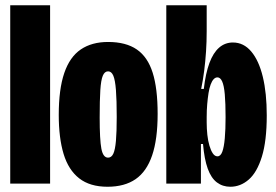

<svg xmlns="http://www.w3.org/2000/svg" viewBox="-20 -700 1051 732"><path d="M19 0V-680H171V0Z M390 12Q323 12 282 -20Q241 -52 222.5 -113Q204 -174 204 -262Q204 -360 225 -421.5Q246 -483 288 -511.5Q330 -540 392 -540Q460 -540 501.5 -511.5Q543 -483 562 -423Q581 -363 581 -266Q581 -169 560 -107.5Q539 -46 497 -17Q455 12 390 12ZM392 -99Q405 -99 412 -114Q419 -129 422 -163Q425 -197 425 -254Q425 -319 422 -357Q419 -395 412 -411.5Q405 -428 392 -428Q379 -428 372 -411.5Q365 -395 362.5 -356.5Q360 -318 360 -252Q360 -167 366.5 -133Q373 -99 392 -99Z M858 12Q829 12 807 -4.5Q785 -21 772 -57Q759 -93 754 -151H746V0H614V-249V-680H768V-581Q768 -541 765.5 -503.5Q763 -466 758.5 -430.5Q754 -395 747 -361H757Q764 -421 778.5 -460Q793 -499 815.5 -518.5Q838 -538 868 -538Q909 -538 938 -503.5Q967 -469 982 -407Q997 -345 997 -260Q997 -163 978.5 -103Q960 -43 928.5 -15.5Q897 12 858 12ZM809 -104Q821 -104 827.5 -121.5Q834 -139 837 -172.5Q840 -206 840 -253Q840 -307 837 -340.5Q834 -374 827 -389.5Q820 -405 809 -405Q801 -405 794.5 -398Q788 -391 783 -377.5Q778 -364 775 -345Q772 -326 770 -303Q768 -280 768 -254V-233Q768 -209 770.5 -186Q773 -163 778.5 -144.5Q784 -126 791.5 -115Q799 -104 809 -104Z"/></svg>

Font: Bricolage Grotesque 96pt ExtraBold Condensed
Style: Regular
Weight: 800
Width: 3
Version: Version 1.001;gftools[0.9.33.dev8+g029e19f]